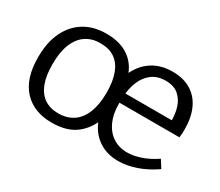

<svg xmlns="http://www.w3.org/2000/svg" viewBox="-100 -764 1148 1001"><g transform="rotate(30 473.5 -264.0)"><path d="M279 9Q170 9 108.5 -58.5Q47 -126 48 -254Q48 -342 78.5 -405Q109 -468 164.5 -502Q220 -536 297 -536Q383 -536 436.5 -496Q490 -456 508 -382L484 -383Q508 -456 562 -496.5Q616 -537 694 -537Q761 -537 806.5 -508.5Q852 -480 875 -428.5Q898 -377 898 -308Q898 -297 897.5 -285Q897 -273 895 -258H515L534 -275Q534 -270 534 -264.5Q534 -259 534 -251Q534 -191 554 -146.5Q574 -102 611 -77.5Q648 -53 697 -53Q734 -53 777.5 -67.5Q821 -82 867 -113L896 -67Q841 -29 785.5 -10Q730 9 679 9Q603 9 550 -32.5Q497 -74 477 -151L503 -149Q479 -76 425 -33.5Q371 9 279 9ZM284 -50Q336 -50 373 -74.5Q410 -99 430 -148.5Q450 -198 450 -270Q450 -338 432.5 -384Q415 -430 381 -453.5Q347 -477 296 -477Q245 -478 208 -453.5Q171 -429 151 -380Q131 -331 131 -257Q131 -189 148.5 -143Q166 -97 200.5 -73.5Q235 -50 284 -50ZM535 -295 516 -315H824L816 -308Q817 -351 805 -390Q793 -429 764.5 -453.5Q736 -478 686 -478Q638 -478 605.5 -454Q573 -430 555.5 -389Q538 -348 535 -295Z"/></g></svg>

Font: Pack4
Style: Regular
Weight: 400
Version: Version 2.002